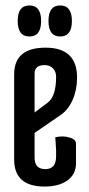

<svg xmlns="http://www.w3.org/2000/svg" viewBox="-20 -675 325 705"><path d="M186 -393Q186 -413 174 -424.5Q162 -436 144 -436Q107 -436 107 -405V-262L155 -298Q186 -321 186 -393ZM32 -89V-402Q32 -500 147.5 -500Q263 -500 263 -390Q263 -346 247 -309Q231 -272 203 -253L107 -187V-96Q107 -54 146.5 -54Q186 -54 186 -101V-124L183 -171Q196 -174 209.5 -174Q223 -174 235 -170Q259 -164 259 -147V-75Q259 -35 227.5 -12.5Q196 10 144 10Q32 10 32 -89ZM88 -541Q45 -541 45 -598Q45 -655 88 -655Q131 -655 131 -598Q131 -541 88 -541ZM201 -541Q158 -541 158 -598Q158 -655 201 -655Q244 -655 244 -598Q244 -541 201 -541Z"/></svg>

Font: el_Medula One
Style: Regular
Weight: 400
Designer: Luciano Vergara
Foundry: Luciano Vergara
Version: Version 1.002 August 17, 2020